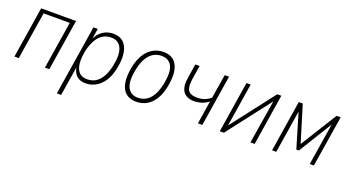

<svg xmlns="http://www.w3.org/2000/svg" viewBox="-50 -1016 3118 1718"><g transform="rotate(20 1509.0 -157.5)"><path d="M45 0 122 -487H454L377 0H335L407 -452H158L86 0Z M514 180 620 -487H661L641 -367H635Q653 -412 679.5 -440Q706 -468 739 -481.5Q772 -495 811 -495Q870 -495 905.5 -461.5Q941 -428 951.5 -365.5Q962 -303 944 -216Q929 -140 896 -90.5Q863 -41 819 -16.5Q775 8 722 8Q666 8 634.5 -24Q603 -56 596 -116H602L555 180ZM725 -31Q769 -31 804 -52Q839 -73 864.5 -117.5Q890 -162 904 -229Q926 -338 899.5 -397Q873 -456 801 -456Q758 -456 723 -435Q688 -414 663 -370.5Q638 -327 622 -259Q602 -149 627.5 -90Q653 -31 725 -31Z M1205 8Q1145 8 1107 -23Q1069 -54 1057.5 -116Q1046 -178 1064 -271Q1076 -329 1098 -371.5Q1120 -414 1149 -441Q1178 -468 1213 -481.5Q1248 -495 1287 -495Q1347 -495 1384 -464Q1421 -433 1432.5 -370.5Q1444 -308 1426 -217Q1414 -158 1392.5 -115.5Q1371 -73 1342.5 -46Q1314 -19 1279 -5.5Q1244 8 1205 8ZM1207 -31Q1247 -31 1282 -50Q1317 -69 1343.5 -113Q1370 -157 1385 -229Q1408 -345 1380 -400.5Q1352 -456 1282 -456Q1242 -456 1207 -437Q1172 -418 1145.5 -375Q1119 -332 1104 -259Q1081 -142 1110 -86.5Q1139 -31 1207 -31Z M1792 0 1827 -221Q1799 -198 1763.5 -186Q1728 -174 1690 -174Q1618 -174 1586 -219Q1554 -264 1569 -355L1590 -487H1631L1610 -356Q1603 -305 1609 -273.5Q1615 -242 1638.5 -227.5Q1662 -213 1708 -213Q1744 -213 1774 -224Q1804 -235 1833 -258L1870 -487H1911L1834 0Z M2000 0 2077 -487H2117L2046 -41H2026L2370 -487H2409L2332 0H2292L2364 -446H2383L2039 0Z M2498 0 2575 -487H2613L2719 -140L2935 -487H2974L2896 0H2857L2926 -434H2942L2724 -80H2700L2594 -435H2607L2538 0Z"/></g></svg>

Font: Nunito Sans 10pt Condensed ExtraLight
Style: Italic
Weight: 250
Width: 3
Italic angle: -9°
Designer: Vernon Adams
Foundry: Vernon Adams
Version: Version 3.101;gftools[0.9.27]